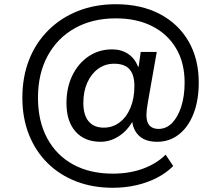

<svg xmlns="http://www.w3.org/2000/svg" viewBox="-20 -734 1030 910"><path d="M515 156Q419 156 340.5 125.5Q262 95 205 38.5Q148 -18 117 -96.5Q86 -175 86 -271Q86 -370 118 -451Q150 -532 209.5 -591Q269 -650 350 -682Q431 -714 529 -714Q649 -714 737.5 -667.5Q826 -621 874 -537.5Q922 -454 922 -343Q922 -258 897 -194.5Q872 -131 827.5 -96.5Q783 -62 725 -62Q672 -62 642.5 -87.5Q613 -113 607 -156Q581 -112 541 -87Q501 -62 457 -62Q381 -62 338 -110.5Q295 -159 295 -245Q295 -319 323 -376.5Q351 -434 400 -467Q449 -500 511 -500Q556 -500 588 -478Q620 -456 634 -418H637L647 -488H723L681 -250Q677 -226 675.5 -212.5Q674 -199 674 -189Q674 -156 688.5 -139.5Q703 -123 731 -123Q768 -123 795.5 -151Q823 -179 839 -228.5Q855 -278 855 -343Q855 -437 814.5 -505Q774 -573 701 -610Q628 -647 529 -647Q418 -647 335 -600.5Q252 -554 206 -469.5Q160 -385 160 -271Q160 -160 203.5 -79Q247 2 326.5 45.5Q406 89 515 89Q593 89 657.5 65.5Q722 42 765 -1L801 53Q769 85 725 108Q681 131 627.5 143.5Q574 156 515 156ZM472 -129Q514 -129 547 -154Q580 -179 598.5 -223.5Q617 -268 617 -326Q617 -380 593.5 -406Q570 -432 521 -432Q479 -432 446 -408.5Q413 -385 394 -343Q375 -301 375 -246Q375 -189 400 -159Q425 -129 472 -129Z"/></svg>

Font: Nunito Sans 7pt Medium
Style: Italic
Weight: 500
Italic angle: -9°
Designer: Vernon Adams
Foundry: Vernon Adams
Version: Version 3.101;gftools[0.9.27]